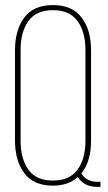

<svg xmlns="http://www.w3.org/2000/svg" viewBox="-20 -725 426 755"><path d="M338 -528V-172Q338 -90 300 -43Q320 -10 364 -10H375V10H364Q310 10 286 -29Q249 5 188 5Q112 5 75.5 -44Q39 -93 39 -172V-528Q39 -607 75.5 -656Q112 -705 188 -705Q264 -705 301 -656Q338 -607 338 -528ZM61 -529V-171Q61 -101 91.5 -58Q122 -15 188 -15Q254 -15 285 -58Q316 -101 316 -171V-529Q316 -599 285 -642Q254 -685 188 -685Q122 -685 91.5 -642Q61 -599 61 -529Z"/></svg>

Font: Bebas Neue Light
Style: Regular
Weight: 300
Designer: Ryoichi Tsunekawa
Foundry: Ryoichi Tsunekawa
Version: Version 1.003;PS 001.003;hotconv 1.0.70;makeotf.lib2.5.58329